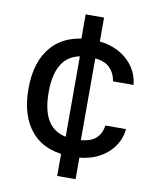

<svg xmlns="http://www.w3.org/2000/svg" viewBox="-83 -685 676 853"><g transform="rotate(10 255.5 -258.5)"><path d="M234 -623H317V-496L310 -489V-17L317 -11V106H234V-13L241 -20V-489L234 -496ZM285 10Q164 10 102.5 -59.5Q41 -129 41 -254Q41 -379 103.5 -448Q166 -517 283 -517Q343 -517 389.5 -496Q436 -475 464.5 -437.5Q493 -400 498 -351H405Q400 -389 373 -414Q346 -439 284 -439Q205 -439 168.5 -392.5Q132 -346 132 -254Q132 -161 168.5 -114.5Q205 -68 284 -68Q344 -68 372 -89Q400 -110 406 -152H499Q495 -108 468.5 -71Q442 -34 396 -12Q350 10 285 10Z"/></g></svg>

Font: 42dot Sans Light Medium
Style: Regular
Weight: 500
Version: Version 1.000